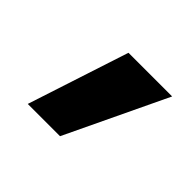

<svg xmlns="http://www.w3.org/2000/svg" viewBox="-64 -688 337 337"><g transform="rotate(45 104.5 -519.0)"><path d="M29.3 -424.8 90.8 -613.3H199.2L109.4 -424.8Z"/></g></svg>

Font: Gothic A1
Style: Bold
Weight: 700
Version: Version 2.50